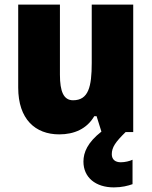

<svg xmlns="http://www.w3.org/2000/svg" viewBox="-20 -573 658 833"><path d="M465 96C465 66 481 43 525 0H558V-553H378V-300C378 -197 364 -138 297 -138C256 -138 240 -176 240 -249V-553H59V-193C59 -56 133 10 237 10C302 10 357 -14 389 -69H399L420 -2C360 45 342 88 342 128C342 197 395 240 474 240C509 240 535 233 555 226V120C543 126 522 131 504 131C480 131 465 119 465 96Z"/></svg>

Font: Noto Sans Khmer SemiCondensed Black
Style: Regular
Weight: 900
Width: 4
Designer: Danh Hong and the Monotype Design Team
Foundry: Monotype Imaging Inc.
Version: Version 2.004